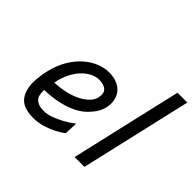

<svg xmlns="http://www.w3.org/2000/svg" viewBox="-162 -933 1161 1161"><g transform="rotate(45 418.5 -352.5)"><path d="M259 -65Q291 -65 324.5 -78Q358 -91 387 -107Q420 -125 452 -149L448 -63Q419 -42 386 -26Q357 -12 320.5 -1Q284 10 244 10Q161 10 126 -30Q91 -70 91 -142Q91 -192 105 -251Q121 -317 150.5 -365.5Q180 -414 217 -446Q254 -478 294.5 -494Q335 -510 373 -510Q409 -510 435.5 -500.5Q462 -491 480 -474Q498 -457 507 -434Q516 -411 516 -385Q516 -353 502.5 -321.5Q489 -290 459 -258Q429 -225 388.5 -205Q348 -185 307 -174.5Q266 -164 229.5 -160.5Q193 -157 171 -157V-147Q171 -131 174 -116Q177 -101 186.5 -90Q196 -79 213 -72Q230 -65 259 -65ZM361 -436Q337 -436 309.5 -423Q282 -410 257 -384.5Q232 -359 212 -320.5Q192 -282 183 -232Q217 -232 261.5 -240.5Q306 -249 345 -267Q384 -285 411 -313.5Q438 -342 438 -383Q438 -409 417.5 -422.5Q397 -436 361 -436Z M753 -715H837L672 0H588Z"/></g></svg>

Font: Panefresco 500wt
Style: Italic
Weight: 700
Foundry: Campivisivi & Chank Co
Version: Version 1.000